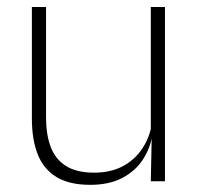

<svg xmlns="http://www.w3.org/2000/svg" viewBox="-20 -506 556 536"><path d="M69 -486.5H108.5V-178.5Q108.5 -130.5 121.5 -96Q134.5 -61.5 164 -42.8Q193.5 -24 243 -24Q289 -24 322.8 -42Q356.5 -60 377.2 -91.2Q398 -122.5 404.5 -162.5L415.5 -130.5H405.5Q400 -93 379 -60.8Q358 -28.5 321.2 -9.2Q284.5 10 232 10Q173 10 137 -12.2Q101 -34.5 85 -75.8Q69 -117 69 -175ZM401 -486.5H440.5V0H401L403.5 -123.5L401 -125.5Z"/></svg>

Font: Anek Malayalam ExtraLight
Style: Regular
Weight: 250
Version: Version 1.003